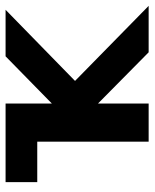

<svg xmlns="http://www.w3.org/2000/svg" viewBox="46 -586 540 671"><g transform="rotate(-90 315.5 -250.0)"><path d="M156.3 0V-389.3H15V-500H289.7V-338.3L454.7 -500H617.3L368.7 -257.3L631 0H468.7L289.7 -177V0Z"/></g></svg>

Font: Nata Sans
Style: Regular
Weight: 400
Designer: Daniel Uzquiano Cruz
Version: Version 1.001